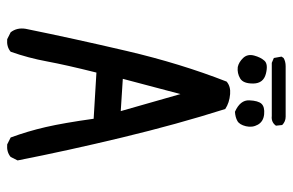

<svg xmlns="http://www.w3.org/2000/svg" viewBox="-162 -674 823 540"><g transform="rotate(90 250.0 -403.5)"><path d="M89.8 -11.7 70.3 -21.5Q56.6 -39.1 60.5 -63.5Q87.9 -198.2 123 -348.6Q158.2 -499 209 -628.9Q222.7 -640.6 244.1 -638.7Q268.6 -636.7 286.1 -625Q329.1 -489.3 366.2 -335Q403.3 -180.7 430.7 -41L420.9 -21.5Q407.2 -9.8 385.7 -11.7L366.2 -21.5Q348.6 -69.3 336.9 -120.1Q325.2 -170.9 313.5 -254.9L183.6 -262.7Q162.1 -176.8 152.3 -124Q142.6 -71.3 125 -21.5Q111.3 -9.8 89.8 -11.7ZM292 -331.1 244.1 -499 201.2 -336.9ZM293.9 -652.3Q260.7 -667 261.7 -692.4Q262.7 -717.8 271.5 -727.1Q280.3 -736.3 300.8 -734.4Q321.3 -732.4 330.1 -716.8Q338.9 -701.2 334.5 -683.1Q330.1 -665 319.8 -659.2Q309.6 -653.3 293.9 -652.3ZM168 -660.2Q154.3 -663.1 142.6 -675.3Q130.9 -687.5 135.7 -706.1Q140.6 -724.6 150.4 -735.4Q160.2 -746.1 187 -739.3Q213.9 -732.4 214.4 -704.1Q214.8 -675.8 200.2 -667Q185.5 -658.2 168 -660.2ZM156.2 -755.9 142.6 -761.7 138.7 -783.2 142.6 -789.1Q152.3 -794.9 166 -794.9H307.6Q321.3 -794.9 331.1 -785.2L333 -767.6Q323.2 -753.9 305.7 -755.9Z"/></g></svg>

Font: JasonHandwriting1
Style: Regular
Weight: 400
Version: Version 1.48.20